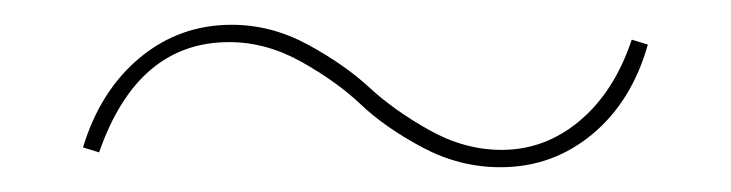

<svg xmlns="http://www.w3.org/2000/svg" viewBox="-20 -306 590 155"><path d="M384 -171Q351 -171 321 -187Q291 -203 271.5 -221.5Q252 -240 223.5 -256Q195 -272 165 -272Q91 -272 60 -183L47 -187Q61 -233 93 -259.5Q125 -286 167 -286Q199 -286 228.5 -270Q258 -254 278 -235.5Q298 -217 326.5 -201Q355 -185 385 -185Q420 -185 448 -208.5Q476 -232 490 -274L503 -270Q490 -224 458 -197.5Q426 -171 384 -171Z"/></svg>

Font: EauTestText Thin
Style: Italic
Weight: 250
Italic angle: -12°
Designer: Christian Thalmann (Catharsis Fonts)
Version: Version 0.001;PS 000.001;hotconv 1.0.88;makeotf.lib2.5.64775